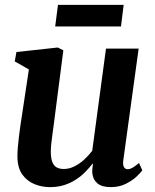

<svg xmlns="http://www.w3.org/2000/svg" viewBox="-20 -758 638 788"><path d="M184.5 10Q152.5 10 122.2 -2Q92 -14 72 -41.2Q52 -68.5 51.5 -115Q51.5 -132.5 53.2 -153.5Q55 -174.5 57.8 -197.8Q60.5 -221 64 -244.8Q67.5 -268.5 71 -290.5L98.5 -473L40.5 -506L47.5 -544.5L217 -563L240 -551.5L206 -288.5Q203.5 -267 200.5 -245.5Q197.5 -224 194.8 -203.8Q192 -183.5 190.2 -166.2Q188.5 -149 188.5 -136Q188.5 -109.5 194.5 -93.8Q200.5 -78 212.2 -71.2Q224 -64.5 242 -64.5Q264 -64.5 285.5 -75.2Q307 -86 325.8 -103.2Q344.5 -120.5 358.5 -139L415 -558.5H549L486 -100Q483.5 -81 488.8 -72.2Q494 -63.5 504 -63.5Q513 -63.5 523 -69Q533 -74.5 550.5 -89L564 -59Q558.5 -50.5 541.2 -34Q524 -17.5 496.8 -3.8Q469.5 10 435 10Q398 10 379.8 -5.5Q361.5 -21 359 -46.5Q358.5 -49.5 358.5 -54Q358.5 -58.5 359 -63.8Q359.5 -69 360.2 -74.8Q361 -80.5 361.5 -85.5L360 -86.5Q346.5 -69 329.5 -51.8Q312.5 -34.5 290.8 -20.5Q269 -6.5 242.8 1.8Q216.5 10 184.5 10ZM218 -738H487.5L476.5 -649.5H206.5Z"/></svg>

Font: Merriweather 28pt
Style: Bold Italic
Weight: 700
Italic angle: -7.8°
Version: Version 2.101